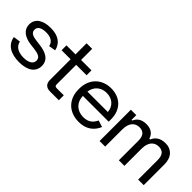

<svg xmlns="http://www.w3.org/2000/svg" viewBox="62 -1393 2135 2135"><g transform="rotate(45 1129.0 -325.5)"><path d="M258.5 13.5C389 13.5 468 -40.5 468 -137C468 -233.5 388.5 -273 282 -285.5L222.5 -293C162 -300.5 124 -318 124 -365C124 -411 167.5 -435 237.5 -435C307.5 -435 357 -410 369 -350L449 -363.5C430 -455.5 358 -506 237.5 -506C115 -506 40.5 -453 40.5 -364.5C40.5 -275.5 113 -230 212.5 -217.5L272 -210.5C340.5 -201.5 384 -186.5 384 -135.5C384 -86 335.5 -57 259 -57C183.5 -57 117 -83 103 -155.5L20 -143.5C37.5 -35 130.5 13.5 258.5 13.5Z M729.5 0H870.5V-78H758.5C737 -78 728.5 -88 728.5 -108V-415H892V-492H728.5V-666.5H641V-492H499V-415H641V-88C641 -33.5 673 0 729.5 0Z M1195 14.5C1331 14.5 1391.5 -60.5 1421 -129.5L1342.5 -154.5C1318.5 -101 1277.5 -59 1195.5 -59C1100.5 -59 1028.5 -118 1026 -223.5H1431V-263C1431 -413.5 1332.5 -506.5 1189 -506.5C1042 -506.5 939.5 -404 939.5 -252.5V-240.5C939.5 -88.5 1039.5 14.5 1195 14.5ZM1027.5 -293C1039 -381.5 1103.5 -434.5 1189 -434.5C1278 -434.5 1341 -381.5 1348.5 -293Z M1511.5 0H1599V-270.5C1599 -373 1649 -422.5 1719 -422.5C1778.5 -422.5 1814.5 -388.5 1814.5 -308V0H1902V-270.5C1902 -373 1952 -422.5 2022.5 -422.5C2082 -422.5 2118 -388.5 2118 -308V0H2205.5V-325.5C2205.5 -441 2140 -502 2050.5 -502C1961.5 -502 1917.5 -460.5 1897.5 -409.5H1884.5C1864 -477.5 1810 -502 1747 -502C1666.5 -502 1627 -463.5 1607.5 -418H1596.5V-492H1511.5Z"/></g></svg>

Font: MCL Standard
Style: Regular
Weight: 400
Designer: Květoslav Bartoš
Foundry: Florian Karsten
Version: Version 1.001;Glyphs 3.2.3 (3260)